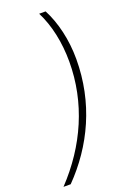

<svg xmlns="http://www.w3.org/2000/svg" viewBox="-232 -766 646 978"><g transform="rotate(-20 91.0 -277.5)"><path d="M-67 158H-28C121 6 217 -195 217 -432C217 -537 193 -637 153 -713H118C158 -635 179 -536 179 -432C179 -209 89 -7 -67 158Z"/></g></svg>

Font: Noto Sans SemiCondensed ExtraLight
Style: Italic
Weight: 200
Width: 4
Italic angle: -12°
Designer: Monotype Design Team
Foundry: Monotype Imaging Inc.
Version: Version 2.013